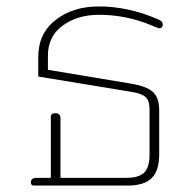

<svg xmlns="http://www.w3.org/2000/svg" viewBox="-20 -577 603 597"><path d="M76 -10Q76 -24 94 -24H138V-214Q138 -225 152 -225Q168 -225 168 -209V-24H373Q412 -24 428.5 -40.5Q445 -57 445 -96V-238Q445 -264 433 -275Q421 -286 391 -291L99 -339V-400Q99 -473 153 -515Q207 -557 287 -557Q378 -557 469 -518Q479 -514 482.5 -510Q486 -506 486 -500Q486 -495 483 -492Q480 -489 476 -489Q473 -489 464.5 -492.5Q456 -496 449 -499Q371 -531 288 -531Q221 -531 175 -497.5Q129 -464 129 -404V-360L387 -317Q435 -309 455 -291.5Q475 -274 475 -234V-98Q475 -46 451.5 -23Q428 0 377 0H85Q76 0 76 -10Z"/></svg>

Font: Maitree ExtraLight
Style: Regular
Weight: 250
Designer: CadsonDemak Team
Foundry: CadsonDemak
Version: Version 1.002